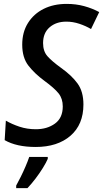

<svg xmlns="http://www.w3.org/2000/svg" viewBox="-20 -744 529 985"><path d="M163 10Q65 10 4 -25L10 -125Q41 -107 80 -94Q119 -81 164 -81Q222 -81 262 -110Q302 -139 302 -198Q302 -238 280.5 -265Q259 -292 207 -330Q158 -366 126 -407Q94 -448 94 -515Q94 -579 123.5 -626Q153 -673 204 -698.5Q255 -724 322 -724Q370 -724 412 -712.5Q454 -701 489 -682L447 -595Q420 -611 387 -622Q354 -633 320 -633Q268 -633 234.5 -604Q201 -575 201 -523Q201 -481 223.5 -455.5Q246 -430 293 -396Q348 -357 378 -315.5Q408 -274 408 -208Q408 -105 341.5 -47.5Q275 10 163 10ZM63 208Q73 190 86 164Q99 138 111 110Q123 82 130 61H225V71Q217 90 200 117.5Q183 145 162 172.5Q141 200 121 221H63Z"/></svg>

Font: Noto Sans SemiCondensed Medium
Style: Italic
Weight: 500
Width: 4
Italic angle: -12°
Designer: Monotype Design Team
Foundry: Monotype Imaging Inc.
Version: Version 2.013; ttfautohint (v1.8.4.7-5d5b)